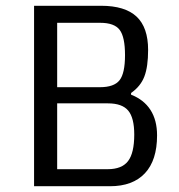

<svg xmlns="http://www.w3.org/2000/svg" viewBox="-20 -645 620 665"><path d="M98 -625H330Q413 -625 453 -587.5Q493 -550 493 -472Q493 -414 480 -380Q467 -346 434 -323V-317Q478 -300 501 -264.5Q524 -229 524 -176Q524 -90 482 -45Q440 0 361 0H98ZM178 -20 141 -59H353Q402 -59 423.5 -87Q445 -115 445 -179Q445 -237 424 -262Q403 -287 354 -287H162V-343H326Q375 -343 394 -367Q413 -391 413 -454Q413 -517 394.5 -541.5Q376 -566 327 -566H141L178 -605Z"/></svg>

Font: Changa ExtraLight Light
Style: Regular
Weight: 300
Version: Version 3.002; ttfautohint (v1.8.2)